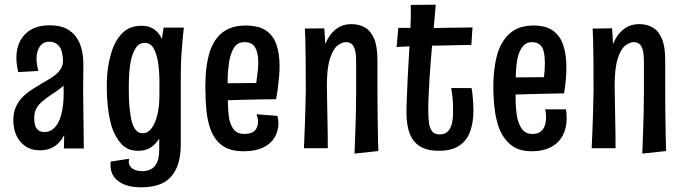

<svg xmlns="http://www.w3.org/2000/svg" viewBox="-20 -634 2924 820"><path d="M253 0 255 -102 249 -374Q248 -419 232 -437.5Q216 -456 191 -456Q164 -456 150 -435.5Q136 -415 136 -383Q136 -371 138 -358Q140 -345 144 -331L58 -326Q54 -342 52 -357.5Q50 -373 50 -388Q50 -429 66.5 -460Q83 -491 114.5 -508.5Q146 -526 192 -526Q237 -526 265.5 -510.5Q294 -495 310 -469Q326 -443 331.5 -410.5Q337 -378 336 -345L335 -252L338 0ZM150 8Q114 8 89 -9Q64 -26 50.5 -54.5Q37 -83 37 -121Q37 -154 48 -178Q59 -202 77 -220Q95 -238 117 -252Q139 -266 161 -279Q179 -289 195 -299Q211 -309 223 -320Q235 -331 242 -344.5Q249 -358 249 -374L292 -356Q290 -323 276 -299.5Q262 -276 241.5 -259.5Q221 -243 198 -229Q179 -216 162 -202Q145 -188 135.5 -171Q126 -154 126 -131Q126 -112 130 -98.5Q134 -85 144 -77.5Q154 -70 169 -70Q195 -70 213.5 -89Q232 -108 242 -146Q252 -184 252 -238L289 -296Q289 -225 283 -169Q277 -113 261.5 -73.5Q246 -34 218.5 -13Q191 8 150 8Z M582 166Q541 166 512 154.5Q483 143 467.5 122Q452 101 452 73Q452 68 452 64Q452 60 453 56L532 44Q531 47 530.5 50Q530 53 530 57Q530 69 537 78Q544 87 557.5 92Q571 97 588 97Q609 97 625 88.5Q641 80 650.5 60Q660 40 660 5Q660 -20 660 -61Q660 -102 660.5 -156.5Q661 -211 661 -276Q661 -314 662 -346Q663 -378 665.5 -406.5Q668 -435 671 -461.5Q674 -488 679 -516H765Q762 -489 759.5 -460.5Q757 -432 755 -403Q753 -374 752.5 -342.5Q752 -311 752 -278Q752 -227 752 -188.5Q752 -150 752 -120Q752 -90 752 -65Q752 -40 752 -16Q752 26 742.5 60Q733 94 713 118Q693 142 660.5 154Q628 166 582 166ZM570 10Q525 10 498.5 -19Q472 -48 457 -93Q446 -131 441 -174.5Q436 -218 436 -262Q436 -289 438 -316.5Q440 -344 445.5 -369.5Q451 -395 458 -417Q474 -465 504.5 -494.5Q535 -524 585 -524Q626 -524 651.5 -497.5Q677 -471 689.5 -411Q702 -351 702 -250L661 -278Q661 -329 655 -367.5Q649 -406 635.5 -428.5Q622 -451 598 -451Q576 -451 563 -433.5Q550 -416 542 -388Q535 -361 532.5 -328.5Q530 -296 530 -263Q530 -242 530.5 -220Q531 -198 533 -177.5Q535 -157 538 -138Q541 -117 547.5 -100.5Q554 -84 564 -74.5Q574 -65 589 -65Q611 -65 627 -85.5Q643 -106 652 -143.5Q661 -181 661 -231L702 -250Q702 -230 700 -198Q698 -166 691.5 -130Q685 -94 671 -62.5Q657 -31 632.5 -10.5Q608 10 570 10Z M1021 12Q962 12 928.5 -13Q895 -38 879 -82Q866 -118 861.5 -164Q857 -210 857 -264Q857 -309 862 -348Q867 -387 878 -419Q890 -452 909.5 -475.5Q929 -499 958.5 -512Q988 -525 1029 -525Q1084 -525 1115.5 -504Q1147 -483 1160.5 -444Q1174 -405 1174 -352Q1174 -330 1172 -307.5Q1170 -285 1167 -261Q1164 -237 1159 -210L1073 -268Q1075 -287 1077.5 -304Q1080 -321 1081.5 -337.5Q1083 -354 1083 -368Q1083 -408 1070 -431Q1057 -454 1024 -454Q996 -454 981 -432.5Q966 -411 959 -373Q957 -358 955 -341Q953 -324 952.5 -306Q952 -288 952 -270Q952 -240 952.5 -214Q953 -188 954.5 -165.5Q956 -143 959 -125Q966 -95 980.5 -78.5Q995 -62 1024 -62Q1055 -62 1068.5 -76.5Q1082 -91 1082 -113Q1082 -121 1080.5 -129Q1079 -137 1076 -146L1165 -139Q1167 -132 1168 -123.5Q1169 -115 1169 -107Q1169 -74 1152.5 -46.5Q1136 -19 1103 -3.5Q1070 12 1021 12ZM888 -203 886 -278 1148 -280 1159 -210Q1159 -210 1141 -210Q1123 -210 1094 -209.5Q1065 -209 1029 -208Q993 -207 956 -206Q919 -205 888 -203Z M1596 11 1494 22Q1495 0 1496 -26.5Q1497 -53 1498 -85Q1499 -117 1500 -154.5Q1501 -192 1501 -237Q1501 -253 1501 -274.5Q1501 -296 1501 -321Q1501 -346 1501 -372Q1501 -403 1496 -421Q1491 -439 1481.5 -446.5Q1472 -454 1457 -454Q1440 -454 1421 -439Q1402 -424 1389 -383Q1376 -342 1376 -267L1336 -219Q1336 -267 1340 -313Q1344 -359 1353.5 -398.5Q1363 -438 1379.5 -467.5Q1396 -497 1421 -514Q1446 -531 1481 -531Q1513 -531 1538 -517Q1563 -503 1577.5 -469.5Q1592 -436 1592 -377Q1592 -351 1592 -331.5Q1592 -312 1592 -297.5Q1592 -283 1592 -270.5Q1592 -258 1592 -243Q1592 -194 1592.5 -157Q1593 -120 1593.5 -90.5Q1594 -61 1594.5 -36.5Q1595 -12 1596 11ZM1278 -1Q1279 -25 1280 -48Q1281 -71 1282 -97.5Q1283 -124 1284 -160Q1285 -196 1286 -247Q1286 -317 1285.5 -373Q1285 -429 1284 -465.5Q1283 -502 1282 -512L1365 -513Q1366 -500 1367.5 -476Q1369 -452 1370 -420Q1371 -388 1373 -349Q1375 -310 1376 -267Q1377 -198 1378 -151Q1379 -104 1379.5 -69.5Q1380 -35 1380 -1Z M1853 10Q1814 10 1787 -2Q1760 -14 1744.5 -36Q1729 -58 1722.5 -88Q1716 -118 1716 -155Q1716 -188 1718 -224Q1720 -260 1721 -299Q1724 -356 1726.5 -396Q1729 -436 1730.5 -464.5Q1732 -493 1733 -516Q1734 -539 1734.5 -561.5Q1735 -584 1734 -613L1841 -614Q1837 -568 1833 -522.5Q1829 -477 1825 -435.5Q1821 -394 1818.5 -357Q1816 -320 1814 -292Q1812 -255 1810.5 -223Q1809 -191 1809 -162Q1809 -130 1812.5 -107Q1816 -84 1826.5 -72Q1837 -60 1858 -60Q1880 -60 1892.5 -72.5Q1905 -85 1910 -106.5Q1915 -128 1915 -156Q1915 -173 1914.5 -190Q1914 -207 1912 -224.5Q1910 -242 1907 -258H1994Q1997 -241 1998.5 -225Q2000 -209 2001 -193.5Q2002 -178 2002 -163Q2002 -113 1988.5 -74Q1975 -35 1942.5 -12.5Q1910 10 1853 10ZM1674 -433 1681 -515Q1682 -515 1693 -515Q1704 -515 1720.5 -515Q1737 -515 1754 -514.5Q1771 -514 1784.5 -514Q1798 -514 1804 -514Q1822 -514 1846.5 -514.5Q1871 -515 1897 -515.5Q1923 -516 1946.5 -516Q1970 -516 1984 -516.5Q1998 -517 1998 -517L1993 -442Q1993 -442 1981 -442Q1969 -442 1949.5 -441.5Q1930 -441 1906.5 -440.5Q1883 -440 1861 -439.5Q1839 -439 1821 -439Q1799 -439 1773.5 -438Q1748 -437 1725.5 -436Q1703 -435 1688.5 -434Q1674 -433 1674 -433Z M2251 12Q2195 12 2161.5 -15.5Q2128 -43 2111 -88Q2098 -124 2092.5 -169Q2087 -214 2087 -264Q2087 -308 2092.5 -347Q2098 -386 2109 -418Q2127 -467 2163 -496Q2199 -525 2259 -525Q2312 -525 2342.5 -502.5Q2373 -480 2386 -440Q2399 -400 2399 -348Q2399 -321 2396.5 -293Q2394 -265 2389 -235L2302 -298Q2305 -317 2306 -334Q2307 -351 2307 -366Q2307 -393 2302.5 -412.5Q2298 -432 2286 -443Q2274 -454 2252 -454Q2228 -454 2214 -437.5Q2200 -421 2192 -393Q2186 -368 2184 -336Q2182 -304 2182 -270Q2182 -245 2182 -221Q2182 -197 2183.5 -176Q2185 -155 2188 -136Q2195 -102 2210 -82Q2225 -62 2254 -62Q2276 -62 2288.5 -71.5Q2301 -81 2306.5 -97Q2312 -113 2312 -132Q2312 -140 2311.5 -149Q2311 -158 2308 -167H2397Q2399 -157 2399.5 -147.5Q2400 -138 2400 -128Q2400 -86 2383 -54.5Q2366 -23 2332.5 -5.5Q2299 12 2251 12ZM2118 -227 2116 -303 2377 -305 2389 -235Q2389 -235 2371 -235Q2353 -235 2324 -234Q2295 -233 2259 -232.5Q2223 -232 2186 -230.5Q2149 -229 2118 -227Z M2825 11 2723 22Q2724 0 2725 -26.5Q2726 -53 2727 -85Q2728 -117 2729 -154.5Q2730 -192 2730 -237Q2730 -253 2730 -274.5Q2730 -296 2730 -321Q2730 -346 2730 -372Q2730 -403 2725 -421Q2720 -439 2710.5 -446.5Q2701 -454 2686 -454Q2669 -454 2650 -439Q2631 -424 2618 -383Q2605 -342 2605 -267L2565 -219Q2565 -267 2569 -313Q2573 -359 2582.5 -398.5Q2592 -438 2608.5 -467.5Q2625 -497 2650 -514Q2675 -531 2710 -531Q2742 -531 2767 -517Q2792 -503 2806.5 -469.5Q2821 -436 2821 -377Q2821 -351 2821 -331.5Q2821 -312 2821 -297.5Q2821 -283 2821 -270.5Q2821 -258 2821 -243Q2821 -194 2821.5 -157Q2822 -120 2822.5 -90.5Q2823 -61 2823.5 -36.5Q2824 -12 2825 11ZM2507 -1Q2508 -25 2509 -48Q2510 -71 2511 -97.5Q2512 -124 2513 -160Q2514 -196 2515 -247Q2515 -317 2514.5 -373Q2514 -429 2513 -465.5Q2512 -502 2511 -512L2594 -513Q2595 -500 2596.5 -476Q2598 -452 2599 -420Q2600 -388 2602 -349Q2604 -310 2605 -267Q2606 -198 2607 -151Q2608 -104 2608.5 -69.5Q2609 -35 2609 -1Z"/></svg>

Font: Truculenta SemiBold
Style: Regular
Weight: 600
Version: Version 1.002